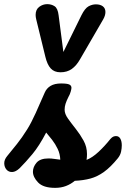

<svg xmlns="http://www.w3.org/2000/svg" viewBox="-32 -880 608 927"><path d="M234 27Q177 27 152 1Q127 -25 127 -51Q127 -74 144.5 -94.5Q162 -115 202 -115Q216 -115 228.5 -113Q241 -111 259 -109Q258 -137 246.5 -161Q235 -185 219.5 -205Q204 -225 191 -240Q157 -175 124.5 -136Q92 -97 63 -68Q44 -50 27 -49.5Q10 -49 -0.5 -61Q-11 -73 -11.5 -91Q-12 -109 3 -127Q26 -155 50 -185Q74 -215 99 -255Q119 -287 140 -333.5Q161 -380 184 -433Q193 -454 212.5 -465.5Q232 -477 263 -477Q292 -477 302.5 -472Q313 -467 313 -456Q313 -451 309.5 -438Q306 -425 298 -411Q289 -393 284.5 -379Q280 -365 280 -350Q280 -330 296.5 -307Q313 -284 334 -257.5Q355 -231 371.5 -201Q388 -171 388 -136Q388 -129 387.5 -122Q387 -115 386 -108Q414 -119 444 -147Q474 -175 501 -209Q509 -218 515.5 -220.5Q522 -223 528 -223Q542 -223 549 -210.5Q556 -198 556 -178Q556 -164 552.5 -147.5Q549 -131 537 -116Q502 -73 470 -50Q438 -27 404.5 -18Q371 -9 329 -7Q310 9 286.5 18Q263 27 234 27ZM260 -531Q230 -531 213 -549.5Q196 -568 187 -606L143 -786Q140 -798 140 -808Q140 -834 157.5 -847Q175 -860 196 -860Q216 -860 231.5 -850Q247 -840 251 -806L274 -629L361 -806Q378 -840 395.5 -849.5Q413 -859 431 -859Q452 -859 464.5 -849.5Q477 -840 477 -822Q477 -805 466 -786L354 -593Q337 -563 314.5 -547Q292 -531 260 -531Z"/></svg>

Font: Pacifico
Style: Regular
Weight: 400
Designer: Vernon Adams
Foundry: Vernon Adams
Version: Version 3.010; ttfautohint (v1.8.4.7-5d5b)